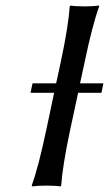

<svg xmlns="http://www.w3.org/2000/svg" viewBox="-20 -668 392 691"><path d="M352.1 -368.2 345.2 -334H261.2L232.4 -200.2Q205.1 -71.3 200.2 0L197.3 2.9Q179.7 0 147 0Q114.3 0 95.2 2.9L94.2 0Q118.7 -68.4 146.5 -200.2L174.8 -334H89.8L97.2 -368.2H182.1L198.7 -444.8Q226.1 -573.7 231 -645L233.9 -647.9Q251.5 -645 284.2 -645Q316.9 -645 335.9 -647.9L336.9 -645Q312.5 -578.1 284.7 -444.8L268.1 -368.2Z"/></svg>

Font: Linux Biolinum Slanted O
Style: Slanted
Weight: 400
Designer: Philipp H. Poll
Foundry: Philipp H. Poll
Version: Version 1.0.4